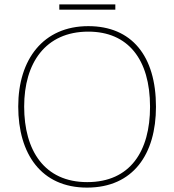

<svg xmlns="http://www.w3.org/2000/svg" viewBox="-20 -844 794 874"><path d="M505 -824H250V-800H505ZM690 -358C690 -590 579 -725 382 -725C177 -725 63 -574 63 -359C63 -143 168 10 376 10C587 10 690 -143 690 -358ZM90 -359C90 -556 186 -700 382 -700C562 -700 663 -575 663 -358C663 -156 573 -15 377 -15C182 -15 90 -159 90 -359Z"/></svg>

Font: Noto Sans Telugu Thin
Style: Regular
Weight: 100
Designer: Jelle Bosma - Monotype Design Team
Foundry: Monotype Imaging Inc.
Version: Version 2.005